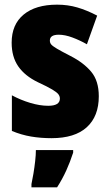

<svg xmlns="http://www.w3.org/2000/svg" viewBox="-20 -583 472 824"><path d="M404 -170Q404 -84 352.5 -37Q301 10 201 10Q155 10 113.5 3Q72 -4 31 -21V-174Q68 -154 109.5 -141.5Q151 -129 187 -129Q237 -129 237 -160Q237 -170 230.5 -178.5Q224 -187 204 -199Q184 -211 143 -230Q87 -257 58.5 -298Q30 -339 30 -400Q30 -478 81.5 -520.5Q133 -563 225 -563Q271 -563 312 -551Q353 -539 397 -516L353 -393Q323 -410 291 -422Q259 -434 232 -434Q194 -434 194 -409Q194 -399 200 -392Q206 -385 224.5 -374Q243 -363 282 -343Q339 -314 371.5 -275Q404 -236 404 -170ZM294 72Q281 112 264.5 148.5Q248 185 225 221H115V207Q119 189 123.5 162Q128 135 131 108Q134 81 134 61H294Z"/></svg>

Font: Noto Sans Lao UI Cond Blk
Style: Regular
Weight: 900
Width: 3
Designer: Monotype Design Team
Foundry: Monotype Imaging Inc.
Version: Version 2.000; ttfautohint (v1.8.4.7-5d5b)